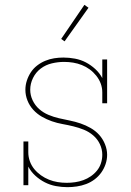

<svg xmlns="http://www.w3.org/2000/svg" viewBox="-20 -766 540 794"><path d="M259 8Q235 8 211 3.5Q187 -1 165.5 -12Q144 -23 126 -39.5Q108 -56 97 -77V0H77V-181H97V-136Q97 -117 103.5 -99Q110 -81 122 -66.5Q134 -52 149.5 -41Q165 -30 182.5 -23Q200 -16 218.5 -13Q237 -10 256 -10Q273 -10 290.5 -12.5Q308 -15 324.5 -21Q341 -27 355.5 -37Q370 -47 381 -60.5Q392 -74 397.5 -91Q403 -108 403 -126Q403 -149 393 -170Q383 -191 365.5 -206Q348 -221 327 -229.5Q306 -238 283.5 -243.5Q261 -249 238.5 -253Q216 -257 194.5 -264.5Q173 -272 153 -283.5Q133 -295 117.5 -312Q102 -329 93.5 -350.5Q85 -372 85 -395Q85 -414 91 -432.5Q97 -451 107.5 -467Q118 -483 133.5 -495Q149 -507 167 -514.5Q185 -522 204 -525Q223 -528 242 -528Q266 -528 290 -523.5Q314 -519 335 -508Q356 -497 374 -480.5Q392 -464 403 -443V-520H423V-339H403V-384Q403 -403 396.5 -420.5Q390 -438 378 -453Q366 -468 351 -479Q336 -490 318.5 -497Q301 -504 282.5 -507Q264 -510 245 -510Q220 -510 194.5 -504Q169 -498 148.5 -482.5Q128 -467 116.5 -443.5Q105 -420 105 -395Q105 -372 115 -351Q125 -330 142 -315Q159 -300 180.5 -291Q202 -282 224 -277Q246 -272 268.5 -267.5Q291 -263 313 -255.5Q335 -248 355 -236.5Q375 -225 390 -208.5Q405 -192 414 -170Q423 -148 423 -126Q423 -106 416.5 -87Q410 -68 398.5 -52Q387 -36 371 -24Q355 -12 336.5 -5Q318 2 298 5Q278 8 259 8ZM247 -595 233 -605 329 -746 346 -734Z"/></svg>

Font: Iosevka Curly Slab Thin
Style: Regular
Weight: 100
Monospace: yes
Designer: Belleve Invis
Foundry: Belleve Invis
Version: Version 22.1.2; ttfautohint (v1.8.4)